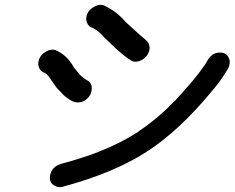

<svg xmlns="http://www.w3.org/2000/svg" viewBox="-20 -719 969 793"><path d="M537 -464Q512 -464 412 -563L395 -581Q394 -581 394 -582H393V-583Q381 -594 366 -602L364 -603Q345 -609 339 -626Q336 -633 336 -641Q336 -645 337 -650Q342 -678 371 -692Q383 -699 396 -699Q402 -699 408 -697Q463 -672 501 -626Q505 -622 509.5 -618.5Q514 -615 536 -594.5Q558 -574 580 -556Q598 -541 598 -521Q598 -516 597 -511Q594 -500 586 -488Q565 -464 537 -464ZM301 -296Q289 -296 277 -302Q250 -316 231 -339L225 -345Q212 -357 204 -371L198 -379Q189 -393 179 -406L172 -413L165 -418Q146 -424 141 -441Q138 -448 138 -456Q138 -460 139 -465Q144 -492 172 -507Q184 -514 196 -514Q203 -514 210 -512Q258 -490 283 -444V-443L307 -414L301 -419L319 -402H320Q326 -395 342 -386Q359 -376 359 -356Q359 -350 358 -344Q356 -331 347 -319Q328 -296 301 -296ZM227 54Q215 54 202 46Q186 36 186 16Q186 11 187 5Q194 -31 232 -42Q292 -58 353 -79L374 -87Q379 -89 383 -90Q387 -91 389 -93Q475 -126 550 -174Q552 -175 553 -177Q585 -198 613 -221Q658 -257 694 -295L700 -301L702 -302L731 -334Q794 -404 817 -439Q828 -453 830 -457Q832 -461 835 -466Q855 -502 888 -502Q917 -502 926 -477Q929 -470 929 -463Q929 -459 928 -454Q927 -447 924 -440Q896 -390 858 -346Q720 -178 584 -91Q448 -4 240 52Q233 54 227 54Z"/></svg>

Font: Bad Comic
Style: Italic
Weight: 400
Italic angle: -11°
Designer: GGBotNet
Foundry: GGBotNet
Version: 0.95